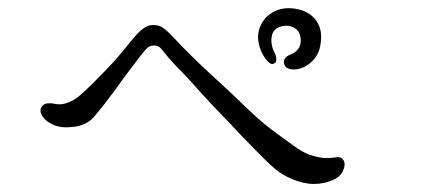

<svg xmlns="http://www.w3.org/2000/svg" viewBox="-20 -597 1040 468"><path d="M759 -478Q770 -522 749.5 -548.5Q729 -575 687 -577Q661 -578 640 -564Q619 -550 611.5 -524.5Q604 -499 619 -467Q627 -452 635 -445Q643 -438 649 -443Q654 -445 653.5 -453.5Q653 -462 648 -471Q639 -490 642.5 -509Q646 -528 667 -533Q684 -537 698.5 -528.5Q713 -520 713 -498Q713 -474 688 -464Q677 -460 673.5 -452.5Q670 -445 674 -438Q677 -430 690 -428Q703 -426 720 -433Q750 -448 759 -478ZM769 -212Q751 -214 734 -220Q717 -226 694 -243Q670 -260 641.5 -281.5Q613 -303 579 -336Q545 -369 516 -395.5Q487 -422 465 -443Q443 -464 426.5 -481Q410 -498 394 -515Q383 -526 374.5 -531Q366 -536 353 -536Q340 -536 328.5 -527Q317 -518 309 -508Q300 -498 279 -472Q258 -446 230 -418Q203 -390 184 -372.5Q165 -355 151 -349Q131 -340 113 -344Q105 -346 95 -345Q85 -344 80 -334Q76 -324 84.5 -312Q93 -300 112 -292Q131 -284 161 -288Q191 -292 208 -311Q225 -331 235.5 -344.5Q246 -358 263 -381Q279 -404 294.5 -424Q310 -444 324 -463Q332 -473 338.5 -479.5Q345 -486 354 -486Q366 -487 373.5 -477.5Q381 -468 392 -455Q405 -440 423 -422Q441 -404 466 -375Q499 -339 520 -317.5Q541 -296 564 -271Q579 -256 599 -235Q619 -214 639.5 -195Q660 -176 678 -167Q705 -153 731.5 -149.5Q758 -146 786 -156Q808 -164 815.5 -179.5Q823 -195 818 -205Q813 -216 798 -213.5Q783 -211 769 -212Z"/></svg>

Font: Hannari
Style: Regular
Weight: 400
Version: Version 1.12